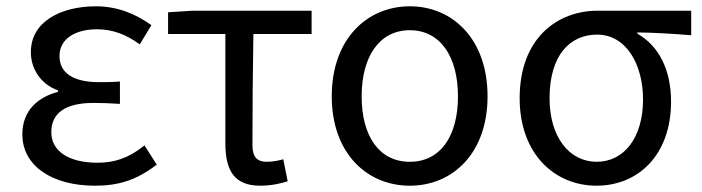

<svg xmlns="http://www.w3.org/2000/svg" viewBox="-20 -577 2230 610"><path d="M281 13C356 13 413 -4 478 -54L439 -115C388 -74 343 -60 290 -60C198 -60 143 -97 143 -157C143 -218 188 -250 277 -250C304 -250 330 -249 361 -247V-318C335 -316 315 -316 294 -316C206 -316 169 -350 169 -399C169 -455 221 -484 288 -484C338 -484 382 -467 424 -436L461 -497C410 -534 351 -557 285 -557C174 -557 78 -509 78 -411C78 -360 108 -310 164 -290V-285C103 -269 51 -228 51 -150C51 -49 147 13 281 13Z M807 13C841 13 872 6 894 -1L880 -71C862 -66 845 -63 827 -63C797 -63 782 -78 782 -116C782 -226 783 -346 785 -469H970V-543H592L514 -538V-469H696V-122C696 -34 725 13 807 13Z M1282 13C1418 13 1529 -90 1529 -271C1529 -453 1418 -557 1282 -557C1146 -557 1034 -453 1034 -271C1034 -90 1146 13 1282 13ZM1282 -63C1185 -63 1129 -144 1129 -271C1129 -397 1185 -481 1282 -481C1379 -481 1435 -397 1435 -271C1435 -144 1379 -63 1282 -63Z M1875 13C2008 13 2112 -85 2112 -254C2112 -357 2072 -432 2005 -470V-474C2065 -473 2115 -470 2176 -465V-543H1879C1751 -543 1631 -456 1631 -265C1631 -86 1744 13 1875 13ZM1876 -63C1789 -63 1726 -141 1726 -265C1726 -402 1791 -467 1877 -467C1971 -467 2023 -370 2023 -261C2023 -139 1962 -63 1876 -63Z"/></svg>

Font: Noto Sans JP
Style: Regular
Weight: 400
Designer: Ryoko NISHIZUKA  (kana, bopomofo & ideographs); Paul D. Hunt (Latin, Greek & Cyrillic); Sandoll Communications , Soo-you
Foundry: Adobe
Version: Version 2.002;hotconv 1.0.116;makeotfexe 2.5.65601